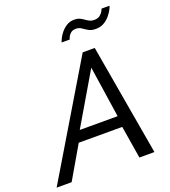

<svg xmlns="http://www.w3.org/2000/svg" viewBox="-209 -1035 1022 1153"><g transform="rotate(-20 302.5 -459.0)"><path d="M378 -710H455L578 0H482L448 -208H170L49 0H-47ZM444 -278 395 -606 202 -278ZM501 -815Q473 -815 455 -825.5Q437 -836 422.5 -846.5Q408 -857 387 -857Q366 -857 353.5 -846Q341 -835 336 -823Q331 -811 331 -809H279Q281 -815 288.5 -831.5Q296 -848 311 -866.5Q326 -885 347.5 -898.5Q369 -912 397 -912Q417 -912 431 -905.5Q445 -899 456.5 -890.5Q468 -882 480.5 -875.5Q493 -869 510 -869Q534 -869 548 -880.5Q562 -892 568 -904Q574 -916 574 -918H625Q624 -912 616 -896Q608 -880 592.5 -861Q577 -842 554.5 -828.5Q532 -815 501 -815Z"/></g></svg>

Font: Raleway Thin Medium
Style: Italic
Weight: 500
Italic angle: -12°
Version: Version 4.026